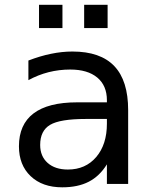

<svg xmlns="http://www.w3.org/2000/svg" viewBox="-20 -778 653 812"><path d="M342.8 -274.9Q233.9 -274.9 191.9 -250Q149.9 -225.1 149.9 -165Q149.9 -117.2 181.4 -89.1Q212.9 -61 267.1 -61Q341.8 -61 387 -114Q432.1 -167 432.1 -254.9V-274.9ZM522 -312V0H432.1V-83Q401.4 -33.2 355.5 -9.5Q309.6 14.2 243.2 14.2Q159.2 14.2 109.6 -33Q60.1 -80.1 60.1 -159.2Q60.1 -251.5 121.8 -298.3Q183.6 -345.2 306.2 -345.2H432.1V-354Q432.1 -416 391.4 -450Q350.6 -483.9 276.9 -483.9Q230 -483.9 185.5 -472.7Q141.1 -461.4 100.1 -439V-522Q149.4 -541 195.8 -550.5Q242.2 -560.1 286.1 -560.1Q404.8 -560.1 463.4 -498.5Q522 -437 522 -312ZM335.9 -757.8H435.1V-659.2H335.9ZM145 -757.8H244.1V-659.2H145Z"/></svg>

Font: Pangururan
Style: Regular
Weight: 400
Designer: Uli Kozok
Foundry: Michael Everson and Uli Kozok
Version: Version 1.005